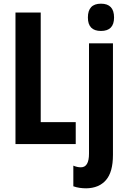

<svg xmlns="http://www.w3.org/2000/svg" viewBox="-20 -782 690 1042"><path d="M64 0V-714H201V-119H391V0ZM457 -687Q457 -762 528 -762Q599 -762 599 -687Q599 -614 528 -614Q457 -614 457 -687ZM448 240Q430 240 412.5 237.5Q395 235 378 229V117Q399 126 419 126Q463 126 463 52V-547H593V59Q593 152 555 195.5Q517 239 448 240Z"/></svg>

Font: Noto Sans ExtraCondensed
Style: Bold
Weight: 700
Width: 2
Designer: Monotype Design Team
Foundry: Monotype Imaging Inc.
Version: Version 2.013; ttfautohint (v1.8.4.7-5d5b)